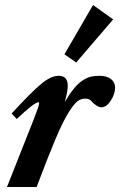

<svg xmlns="http://www.w3.org/2000/svg" viewBox="-20 -748 480 768"><path d="M284.7 -498 237.8 -530.8 352.1 -728 432.6 -670.4ZM7.8 0 113.8 -267.6Q136.7 -325.7 136.7 -335Q136.7 -338.9 133.3 -338.9Q117.7 -338.9 46.9 -272L26.4 -293.9Q106 -380.4 145 -412.6Q184.1 -444.8 214.4 -444.8Q251 -444.8 251 -405.3Q251 -380.9 238.8 -339.8Q258.8 -373.5 276.6 -394.8Q294.4 -416 311.3 -426.8Q328.1 -437.5 343 -441.2Q357.9 -444.8 377.4 -444.8Q407.2 -444.8 423.8 -431.9Q440.4 -418.9 440.4 -397.9Q440.4 -372.6 423.3 -345.7Q406.2 -318.8 384.8 -318.8Q376 -318.8 364.3 -326.9Q352.5 -335 346.2 -342.8Q337.4 -353.5 321.8 -353.5Q304.2 -353.5 290.5 -343.5Q276.9 -333.5 254.9 -299.1Q232.9 -264.6 202.1 -192.1Q171.4 -119.6 126.5 0Z"/></svg>

Font: Elstob Grade
Style: Italic
Weight: 400
Italic angle: -20°
Designer: Peter S. Baker
Version: Version 1.015